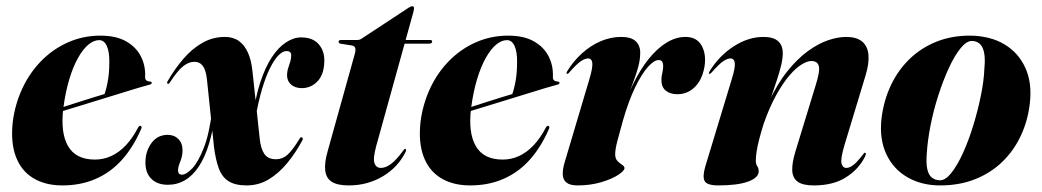

<svg xmlns="http://www.w3.org/2000/svg" viewBox="-20 -568 3245 598"><path d="M97 -209.5Q97 -209.5 113.8 -214.8Q130.5 -220 157.5 -228.5Q184.5 -237 214.5 -246.8Q244.5 -256.5 272 -265Q299.5 -273.5 317 -278.5L302.5 -267Q310 -285 315.2 -312Q320.5 -339 320.5 -374.5Q321 -406 312.8 -424.5Q304.5 -443 289 -443Q272 -443 255 -428.8Q238 -414.5 222.8 -387.2Q207.5 -360 195.8 -321Q184 -282 177.5 -233Q167.5 -155.5 191.8 -113.2Q216 -71 275.5 -71Q302.5 -71 326.5 -82Q350.5 -93 371.5 -115Q392.5 -137 410 -170.5Q412 -174 414 -175.2Q416 -176.5 418 -176Q420 -175.5 420.8 -172.8Q421.5 -170 419.5 -166Q395 -109.5 359.8 -70.2Q324.5 -31 278 -10.8Q231.5 9.5 174.5 9.5Q120.5 9.5 83 -13.5Q45.5 -36.5 29 -81.2Q12.5 -126 20 -190.5Q27.5 -246 50.5 -294.5Q73.5 -343 109.8 -379.5Q146 -416 192.8 -436.5Q239.5 -457 292.5 -457Q342 -457 373.2 -439Q404.5 -421 419 -392Q433.5 -363 432 -329.5Q431.5 -323 434.5 -319Q437.5 -315 446.5 -314Q450 -314 451.2 -312.8Q452.5 -311.5 452.5 -310Q452.5 -308.5 451.5 -307Q450.5 -305.5 446.5 -304.5Q438 -302.5 409.5 -294Q381 -285.5 341.8 -273.2Q302.5 -261 260.5 -248.2Q218.5 -235.5 182.2 -224.2Q146 -213 123.5 -206Q101 -199 101 -199Z M641 -225.5 651.5 -224.5Q644.5 -165.5 631.5 -122Q618.5 -78.5 599.5 -49.8Q580.5 -21 556.2 -6.8Q532 7.5 503 7.5Q470 7.5 451.2 -11.2Q432.5 -30 433 -62.5Q433 -97 451.8 -122.5Q470.5 -148 502.5 -148Q522.5 -148 535.5 -135Q548.5 -122 548.5 -99.5Q548.5 -82 541.5 -65Q534.5 -48 534.5 -37Q534.5 -31.5 537.2 -27.8Q540 -24 547 -24Q560 -24 578.5 -43.2Q597 -62.5 614.5 -106.8Q632 -151 641 -225.5ZM766 -349 789 -135.5Q792 -105.5 803.2 -88.8Q814.5 -72 839.5 -72Q860 -72 875.5 -86Q891 -100 912.5 -135Q914.5 -139 916.5 -140Q918.5 -141 920.5 -140Q923 -139 923 -136.5Q923 -134 922 -131.5Q901 -92 874.5 -60Q848 -28 816.8 -9.2Q785.5 9.5 748 9.5Q713 9.5 692.2 -3.5Q671.5 -16.5 661.5 -43.5Q651.5 -70.5 646.5 -110.5L624.5 -321Q621.5 -349 612 -362.2Q602.5 -375.5 585.5 -375.5Q568 -375.5 550.8 -362Q533.5 -348.5 510 -312.5Q508 -309 506.2 -307.8Q504.5 -306.5 502.5 -307Q500.5 -308 500.5 -310.2Q500.5 -312.5 502 -315Q524.5 -354 551.5 -385.2Q578.5 -416.5 610.8 -434.8Q643 -453 680.5 -453Q706 -453 723.8 -440.5Q741.5 -428 752 -404.5Q762.5 -381 766 -349ZM775.5 -199 767 -199.5Q775 -264.5 790.8 -312Q806.5 -359.5 827 -390.2Q847.5 -421 871 -436.2Q894.5 -451.5 918 -451.5Q955 -451.5 973.5 -429.2Q992 -407 990 -373.5Q988.5 -334.5 968.2 -314Q948 -293.5 920 -293.5Q898 -293.5 885 -306.2Q872 -319 874.5 -341Q875.5 -352 881.2 -367.2Q887 -382.5 887 -397Q887 -402.5 883.2 -405.8Q879.5 -409 872.5 -409Q860.5 -409 847.2 -395.5Q834 -382 820.8 -355.5Q807.5 -329 796 -290Q784.5 -251 775.5 -199Z M1075 -426.5 1040 -432Q1037 -433 1035.8 -434.8Q1034.5 -436.5 1034.5 -438Q1034.5 -440.5 1036.5 -442Q1038.5 -443.5 1041.5 -443.5H1093Q1097 -443.5 1100 -444.5Q1103 -445.5 1107.5 -448.5L1253.5 -544.5Q1256 -546 1258.8 -547.2Q1261.5 -548.5 1264.5 -548.5Q1267 -548.5 1268.2 -546.8Q1269.5 -545 1269.5 -542Q1269.5 -540.5 1269 -537.8Q1268.5 -535 1267.5 -530.5L1152 -114Q1141 -73.5 1146.5 -59.2Q1152 -45 1166 -45Q1181.5 -45 1198 -57.5Q1214.5 -70 1234 -96.5Q1237.5 -101.5 1239 -103Q1240.5 -104.5 1242.5 -104.5Q1244.5 -104 1244.8 -100.8Q1245 -97.5 1241.5 -91.5Q1230.5 -70 1213.5 -51.8Q1196.5 -33.5 1174 -19.8Q1151.5 -6 1124.2 1.8Q1097 9.5 1066 9.5Q1031.5 9.5 1013.8 -1.5Q996 -12.5 993 -36.5Q990 -60.5 1000.5 -97L1085 -400Q1088.5 -413 1086.2 -419Q1084 -425 1075 -426.5ZM1212.5 -432 1219 -443.5H1319Q1326 -443.5 1326 -438.5Q1326 -435 1323.2 -433.5Q1320.5 -432 1316 -432Z M1367 -209.5Q1367 -209.5 1383.8 -214.8Q1400.5 -220 1427.5 -228.5Q1454.5 -237 1484.5 -246.8Q1514.5 -256.5 1542 -265Q1569.5 -273.5 1587 -278.5L1572.5 -267Q1580 -285 1585.2 -312Q1590.5 -339 1590.5 -374.5Q1591 -406 1582.8 -424.5Q1574.5 -443 1559 -443Q1542 -443 1525 -428.8Q1508 -414.5 1492.8 -387.2Q1477.5 -360 1465.8 -321Q1454 -282 1447.5 -233Q1437.5 -155.5 1461.8 -113.2Q1486 -71 1545.5 -71Q1572.5 -71 1596.5 -82Q1620.5 -93 1641.5 -115Q1662.5 -137 1680 -170.5Q1682 -174 1684 -175.2Q1686 -176.5 1688 -176Q1690 -175.5 1690.8 -172.8Q1691.5 -170 1689.5 -166Q1665 -109.5 1629.8 -70.2Q1594.5 -31 1548 -10.8Q1501.5 9.5 1444.5 9.5Q1390.5 9.5 1353 -13.5Q1315.5 -36.5 1299 -81.2Q1282.5 -126 1290 -190.5Q1297.5 -246 1320.5 -294.5Q1343.5 -343 1379.8 -379.5Q1416 -416 1462.8 -436.5Q1509.5 -457 1562.5 -457Q1612 -457 1643.2 -439Q1674.5 -421 1689 -392Q1703.5 -363 1702 -329.5Q1701.5 -323 1704.5 -319Q1707.5 -315 1716.5 -314Q1720 -314 1721.2 -312.8Q1722.5 -311.5 1722.5 -310Q1722.5 -308.5 1721.5 -307Q1720.5 -305.5 1716.5 -304.5Q1708 -302.5 1679.5 -294Q1651 -285.5 1611.8 -273.2Q1572.5 -261 1530.5 -248.2Q1488.5 -235.5 1452.2 -224.2Q1416 -213 1393.5 -206Q1371 -199 1371 -199Z M1745.5 -338Q1744.5 -338.5 1744.5 -340.2Q1744.5 -342 1746.5 -346Q1766 -378 1793 -402.2Q1820 -426.5 1851.2 -439.8Q1882.5 -453 1914.5 -453Q1945.5 -453 1959.8 -439.8Q1974 -426.5 1974 -404Q1974 -382.5 1968 -360.2Q1962 -338 1952.5 -313Q1943 -288 1933 -258.5Q1923 -229 1915 -194L1909 -196.5Q1927.5 -256 1950.5 -303.5Q1973.5 -351 2000.2 -384.2Q2027 -417.5 2056 -435.2Q2085 -453 2115 -453Q2149.5 -453 2164.8 -426.8Q2180 -400.5 2174.5 -362.5Q2170 -334 2158 -314.5Q2146 -295 2128.5 -284.8Q2111 -274.5 2090 -274.5Q2067.5 -274.5 2053.8 -285.5Q2040 -296.5 2040 -319Q2040 -330.5 2042.8 -341.2Q2045.5 -352 2045.5 -361.5Q2045.5 -371 2042.2 -376Q2039 -381 2031.5 -381Q2017.5 -381 1998.2 -359.8Q1979 -338.5 1958.5 -296.5Q1938 -254.5 1920 -192Q1910 -156 1903 -129.5Q1896 -103 1896 -87.5Q1896 -74 1903.2 -66.5Q1910.5 -59 1917.8 -54.5Q1925 -50 1925 -44.5Q1925 -36 1905 -23Q1885 -10 1851.5 -0.2Q1818 9.5 1779 9.5Q1755.5 9.5 1744.5 0.8Q1733.5 -8 1732.8 -24Q1732 -40 1738.5 -62L1816 -322.5Q1826.5 -358 1824.8 -372Q1823 -386 1811.5 -386Q1802 -386 1789.2 -377.5Q1776.5 -369 1754 -343.5Q1751.5 -340 1749.5 -339Q1747.5 -338 1745.5 -338Z M2189 -338Q2187.5 -338.5 2188 -340.8Q2188.5 -343 2190 -346Q2219.5 -394 2265 -423.5Q2310.5 -453 2358 -453Q2388 -453 2403 -440.2Q2418 -427.5 2418 -402Q2418 -385.5 2412.8 -364Q2407.5 -342.5 2400.2 -320.2Q2393 -298 2386.2 -278.5Q2379.5 -259 2377 -247L2373.5 -248Q2400.5 -306.5 2432.2 -346Q2464 -385.5 2496.5 -409Q2529 -432.5 2559.5 -442.8Q2590 -453 2615.5 -453Q2647.5 -453 2664.8 -439Q2682 -425 2684.8 -398.2Q2687.5 -371.5 2676 -333.5L2610 -115.5Q2597.5 -73 2601 -59Q2604.5 -45 2616 -45Q2626 -45 2637.5 -53.8Q2649 -62.5 2666 -84.5Q2670 -89.5 2671.2 -91Q2672.5 -92.5 2674.5 -92Q2677 -92 2676.8 -88.8Q2676.5 -85.5 2673.5 -79Q2654.5 -41 2615 -15.8Q2575.5 9.5 2514.5 9.5Q2480.5 9.5 2464.5 -2Q2448.5 -13.5 2447.5 -37Q2446.5 -60.5 2457.5 -96.5L2520.5 -302.5Q2534.5 -347 2530.2 -362.5Q2526 -378 2506.5 -378Q2494.5 -378 2476.8 -367.2Q2459 -356.5 2438.8 -333Q2418.5 -309.5 2397.8 -272.2Q2377 -235 2358.5 -182.5Q2350.5 -157 2344.8 -135Q2339 -113 2336.5 -95.8Q2334 -78.5 2334 -68Q2334 -57 2338.5 -50.5Q2343 -44 2343 -34.5Q2343 -14.5 2310.2 -2.5Q2277.5 9.5 2218 9.5Q2181.5 9.5 2174.5 -4.5Q2167.5 -18.5 2177 -50.5L2259.5 -322.5Q2270.5 -358 2268.5 -372Q2266.5 -386 2255 -386Q2245.5 -386 2232.8 -377.5Q2220 -369 2197.5 -343.5Q2195 -340.5 2193.2 -339.2Q2191.5 -338 2189 -338Z M3003 -457Q3064.5 -456 3108.2 -430Q3152 -404 3173.5 -356.8Q3195 -309.5 3187.5 -246Q3181.5 -193 3160 -146.5Q3138.5 -100 3102.8 -65Q3067 -30 3018 -10.2Q2969 9.5 2908 9.5Q2850.5 9.5 2806.5 -15.8Q2762.5 -41 2740.5 -88Q2718.5 -135 2725.5 -199Q2732.5 -255.5 2754.8 -302.5Q2777 -349.5 2813.2 -384.5Q2849.5 -419.5 2897.5 -438.5Q2945.5 -457.5 3003 -457ZM2908 -6.5Q2925 -6.5 2943.5 -30Q2962 -53.5 2979.5 -92Q2997 -130.5 3011.2 -177Q3025.5 -223.5 3035 -270Q3044.5 -316.5 3046 -355.5Q3049 -387 3044.8 -405.5Q3040.5 -424 3031 -432Q3021.5 -440 3008 -440.5Q2990.5 -441 2971.8 -417.8Q2953 -394.5 2935.2 -356Q2917.5 -317.5 2902.5 -271Q2887.5 -224.5 2878.2 -177.2Q2869 -130 2866.5 -90Q2864 -57.5 2868.5 -39.5Q2873 -21.5 2883.5 -14Q2894 -6.5 2908 -6.5Z"/></svg>

Font: Fraunces 120pt
Style: Bold Italic
Weight: 700
Italic angle: -16°
Version: Version 1.000;[b76b70a41]